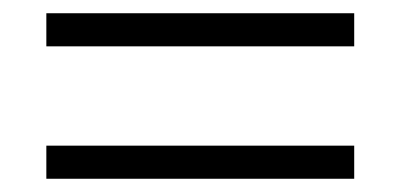

<svg xmlns="http://www.w3.org/2000/svg" viewBox="-20 -477 603 290"><path d="M515 -257V-207H50V-257ZM515 -457V-407H50V-457Z"/></svg>

Font: Libra Serif Modern
Style: Regular
Weight: 400
Designer: Stefan Peev, Context Ltd
Foundry: Stefan Peev, Context Ltd
Version: Version 1.000